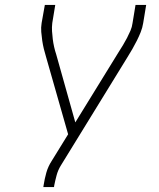

<svg xmlns="http://www.w3.org/2000/svg" viewBox="-20 -755 640 775"><path d="M155 0 156 -7Q160 -33 167 -58Q174 -83 189 -106L255 -213L166 -525Q161 -541 157 -557.5Q153 -574 150.5 -591Q148 -608 146.5 -626Q145 -644 148 -662L161 -735H203L191 -662Q189 -645 190 -629Q191 -613 193 -597Q195 -581 198.5 -565.5Q202 -550 207 -535L284 -261L459 -545Q468 -559 476.5 -573Q485 -587 492.5 -601.5Q500 -616 506.5 -631Q513 -646 515 -662L527 -735H570L558 -662Q555 -643 548 -625.5Q541 -608 532.5 -591Q524 -574 514.5 -557.5Q505 -541 495 -525L225 -86Q214 -68 208.5 -47.5Q203 -27 199 -7L198 0Z"/></svg>

Font: Iosevka Curly XLtExObl
Style: Regular
Weight: 200
Width: 7
Italic angle: -9°
Monospace: yes
Designer: Belleve Invis
Foundry: Belleve Invis
Version: Version 11.0.1; ttfautohint (v1.8.3)